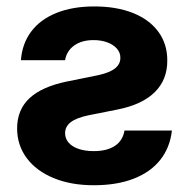

<svg xmlns="http://www.w3.org/2000/svg" viewBox="-20 -557 579 588"><path d="M266.4 -434.2Q289.7 -434.2 308.4 -427.4Q327 -420.5 337.9 -408.2Q348.8 -395.8 348.6 -380.2Q349 -361.4 332.8 -348Q316.5 -334.6 280.4 -326.7L185 -307.4Q108 -291.5 70.3 -256.2Q32.5 -220.9 32.4 -163.7Q32.5 -112.2 61.9 -72.8Q91.2 -33.5 144.3 -11.6Q197.4 10.3 267.2 10.3Q338 10.3 389.7 -9.9Q441.5 -30.1 471 -67.6Q500.6 -105.1 506.5 -157.2H361.3Q356 -126.1 331.7 -110.2Q307.5 -94.2 267 -94.2Q240.9 -94.2 221 -100.9Q201.1 -107.6 190.3 -120Q179.5 -132.4 179.3 -149.1Q179.5 -169.8 196.9 -183Q214.3 -196.2 251.4 -204L339.4 -221.5Q415.1 -236.4 453.9 -274.7Q492.7 -313 492.3 -371.8Q492.5 -422.2 465 -459.7Q437.5 -497.2 387 -517.3Q336.5 -537.3 268.8 -537.3Q202.4 -537.3 152.9 -517.4Q103.4 -497.5 75.6 -460.4Q47.8 -423.3 44.1 -372.7H179.3Q184.2 -401.2 207.3 -417.7Q230.4 -434.2 266.4 -434.2Z"/></svg>

Font: Pretendard Variable
Style: Regular
Weight: 400
Designer: Base glyphs from Inter by Rasmus Andersson; Hangul glyphs from Noto Sans CJK(Source Han Sans) by Jang Soo-young and Kang
Foundry: Kil Hyung-jin
Version: Version 1.100;FEAKit 1.0